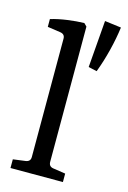

<svg xmlns="http://www.w3.org/2000/svg" viewBox="-108 -737 524 789"><g transform="rotate(15 154.0 -342.0)"><path d="M170 -642 158 -654C116 -653 58 -646 17 -633V-600L72 -592C85 -590 92 -583 92 -570V-66C92 -53 85 -46 72 -44L19 -37V0H242V-36L189 -44C177 -46 170 -53 170 -67ZM258 -476C282 -539 300 -613 308 -675L238 -684L222 -484Z"/></g></svg>

Font: Yrsa
Style: Regular
Weight: 400
Designer: Anna Giedrys (Yrsa+Rasa design), David Brezina (Yrsa art-direction, Rasa art-direction, design)
Foundry: Rosetta Type Foundry
Version: Version 1.001;PS 1.1;hotconv 1.0.88;makeotf.lib2.5.647800